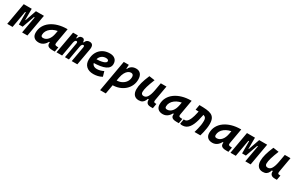

<svg xmlns="http://www.w3.org/2000/svg" viewBox="216 -2115 6012 3928"><g transform="rotate(30 3222.5 -151.0)"><path d="M257.8 -107.4 289.6 -252.4H295.4L388.2 -517.6H468.8L447.3 -394.5H413.1L311 -107.4ZM8.8 0 100.1 -517.6H226.1L134.8 0ZM221.7 -107.4 221.2 -394.5H187L208.5 -517.6H289.1L288.1 -252.4H292L272.5 -107.4ZM359.9 0 451.2 -517.6H577.1L485.8 0Z M754.9 10.3Q681.6 10.3 641.6 -27.8Q601.6 -65.9 601.6 -135.3Q601.6 -223.1 640.6 -294.7Q679.7 -366.2 750.2 -417Q820.8 -467.8 915.5 -495.1Q1010.3 -522.5 1121.6 -522.5H1133.8L1071.8 -166.5Q1065.9 -132.3 1078.6 -119.6Q1091.3 -106.9 1131.3 -106.9H1154.8L1135.3 4.9H1082Q1028.8 4.9 1000.2 -6.6Q971.7 -18.1 960.9 -36.9Q950.2 -55.7 950 -77.9Q949.7 -100.1 952.6 -122.1L984.9 -109.4H928.2L959 -175.3Q933.6 -86.9 879.9 -38.3Q826.2 10.3 754.9 10.3ZM786.6 -115.2Q850.6 -115.2 899.2 -170.2Q947.8 -225.1 965.3 -325.7L990.2 -467.3L1037.1 -397Q974.1 -394.5 919.4 -375.7Q864.7 -356.9 823.7 -325.4Q782.7 -293.9 759.8 -252.2Q736.8 -210.4 736.8 -162.1Q736.8 -138.2 749 -126.7Q761.2 -115.2 786.6 -115.2Z M1379.4 -517.6 1372.6 -384.3 1305.2 0H1172.9L1265.1 -517.6ZM1372.1 0 1435.5 -359.4Q1443.4 -404.3 1412.1 -404.3Q1394 -404.3 1382.1 -386Q1370.1 -367.7 1362.8 -330.6L1360.8 -453.1H1390.1Q1404.8 -493.2 1425.5 -510.3Q1446.3 -527.3 1478.5 -527.3Q1517.6 -527.3 1532 -494.6Q1546.4 -461.9 1534.7 -390.6L1465.8 0ZM1734.9 -390.6 1665 0H1532.7L1596.7 -359.4Q1600.6 -380.9 1595 -392.6Q1589.4 -404.3 1576.2 -404.3Q1558.1 -404.3 1544.2 -386Q1530.3 -367.7 1523.9 -330.6L1522 -453.1H1553.2Q1568.8 -493.7 1593 -510.5Q1617.2 -527.3 1653.8 -527.3Q1759.3 -527.3 1734.9 -390.6Z M2059.6 -115.7Q2094.8 -115.7 2134.9 -126.5Q2174.9 -137.3 2211.9 -156.7L2245.6 -41Q2199.2 -13.7 2146.4 -2Q2093.5 9.8 2045.4 9.8Q1937.9 9.8 1877.7 -45.5Q1817.4 -100.9 1817.4 -199.7Q1817.4 -298.3 1856.9 -371.8Q1896.5 -445.3 1967.5 -486.3Q2038.6 -527.3 2133.3 -527.3Q2213.4 -527.3 2258.5 -487.3Q2303.7 -447.3 2303.7 -376Q2303.7 -281.7 2207 -237.8Q2110.4 -193.8 1924.8 -190.9L1904.8 -283.7Q2031.7 -284.7 2102.5 -306.4Q2173.3 -328.1 2173.3 -365.7Q2173.3 -384.6 2156.8 -395.4Q2140.4 -406.2 2109.9 -406.2Q2059.7 -406.2 2021.6 -382.4Q1983.5 -358.5 1962.2 -315.5Q1940.9 -272.5 1940.4 -215.3Q1940.9 -168.3 1972.5 -142Q2004.1 -115.7 2059.6 -115.7Z M2466.8 224.6H2332.5L2462.9 -517.6H2582.5L2575.7 -395ZM2493.2 9.8Q2462.4 9.8 2432.6 7.1Q2402.8 4.4 2372.1 0L2430.2 -127.9Q2457 -115.7 2519 -115.7Q2589.4 -115.7 2645.3 -144.5Q2701.2 -173.3 2733.4 -222.9Q2765.6 -272.5 2765.6 -335Q2765.6 -367.2 2749.5 -384.5Q2733.4 -401.9 2704.1 -401.9Q2671.4 -401.9 2638.9 -379.9Q2606.4 -357.9 2580.1 -311Q2553.7 -264.2 2539.6 -189.5L2559.1 -424.3H2601.6L2581.5 -397Q2595.7 -459.5 2641.8 -493.4Q2688 -527.3 2753.9 -527.3Q2823.7 -527.3 2862.3 -481.7Q2900.9 -436 2900.9 -351.6Q2900.9 -274.4 2870.1 -208.5Q2839.4 -142.6 2784.2 -93.5Q2729 -44.4 2654.8 -17.3Q2580.6 9.8 2493.2 9.8Z M3116.7 10.3Q3044.4 10.3 3005.1 -35.6Q2965.8 -81.5 2965.8 -164.6Q2965.8 -235.8 2988.8 -321.8Q3011.7 -407.7 3063 -527.3L3195.8 -508.3Q3146.5 -386.2 3123.8 -307.6Q3101.1 -229 3101.1 -176.8Q3101.1 -147.5 3117.2 -131.3Q3133.3 -115.2 3163.1 -115.2Q3217.3 -115.2 3250.7 -169.4Q3284.2 -223.6 3303.7 -325.7L3298.8 -109.4H3266.6L3285.6 -160.6Q3270 -107.9 3251.5 -69.6Q3232.9 -31.2 3201.7 -10.5Q3170.4 10.3 3116.7 10.3ZM3398.4 4.9Q3356.9 4.9 3331.3 -9.3Q3305.7 -23.4 3295.7 -51.5Q3285.6 -79.6 3291 -122.1L3287.6 -234.9L3337.9 -517.6H3471.7L3410.2 -166.5Q3404.3 -132.3 3412.6 -119.6Q3420.9 -106.9 3447.8 -106.9H3471.2L3451.7 4.9Z M3684.6 10.3Q3611.3 10.3 3571.3 -27.8Q3531.2 -65.9 3531.2 -135.3Q3531.2 -223.1 3570.3 -294.7Q3609.4 -366.2 3679.9 -417Q3750.5 -467.8 3845.2 -495.1Q3939.9 -522.5 4051.3 -522.5H4063.5L4001.5 -166.5Q3995.6 -132.3 4008.3 -119.6Q4021 -106.9 4061 -106.9H4084.5L4064.9 4.9H4011.7Q3958.5 4.9 3929.9 -6.6Q3901.4 -18.1 3890.6 -36.9Q3879.9 -55.7 3879.6 -77.9Q3879.4 -100.1 3882.3 -122.1L3914.6 -109.4H3857.9L3888.7 -175.3Q3863.3 -86.9 3809.6 -38.3Q3755.9 10.3 3684.6 10.3ZM3716.3 -115.2Q3780.3 -115.2 3828.9 -170.2Q3877.4 -225.1 3895 -325.7L3919.9 -467.3L3966.8 -397Q3903.8 -394.5 3849.1 -375.7Q3794.4 -356.9 3753.4 -325.4Q3712.4 -293.9 3689.5 -252.2Q3666.5 -210.4 3666.5 -162.1Q3666.5 -138.2 3678.7 -126.7Q3690.9 -115.2 3716.3 -115.2Z M4433.1 0Q4446.3 -47.4 4458.5 -93.8Q4470.7 -140.1 4478.5 -189.7Q4486.3 -239.3 4486.3 -295.4Q4486.3 -337.9 4471.2 -360.4Q4456.1 -382.8 4424.3 -392.1Q4392.6 -401.4 4343 -403.1Q4293.5 -404.8 4224.6 -406.2L4245.1 -527.3Q4341.8 -527.3 4413.1 -520Q4484.4 -512.7 4530.8 -489.5Q4577.1 -466.3 4599.9 -419.7Q4622.6 -373 4622.6 -293.9Q4622.6 -246.6 4615 -194.8Q4607.4 -143.1 4595.7 -93Q4584 -43 4571.3 0ZM4145.5 9.8Q4130.4 9.8 4117.9 7.6Q4105.5 5.4 4094.2 0L4114.7 -116.2Q4121.6 -114.3 4124.3 -112.5Q4127 -110.8 4135.3 -110.8Q4159.2 -110.8 4179.2 -124.8Q4199.2 -138.7 4215.6 -163.1Q4231.9 -187.5 4245.1 -219.2Q4258.3 -251 4268.6 -286.6Q4278.8 -322.3 4286.6 -358.9L4298.8 -415.5L4424.8 -439.9L4414.1 -383.8Q4400.4 -313.5 4384 -252.9Q4367.7 -192.4 4345.9 -143.8Q4324.2 -95.2 4295.9 -61Q4267.6 -26.9 4230.5 -8.5Q4193.4 9.8 4145.5 9.8Z M4856.4 10.3Q4783.2 10.3 4743.2 -27.8Q4703.1 -65.9 4703.1 -135.3Q4703.1 -223.1 4742.2 -294.7Q4781.2 -366.2 4851.8 -417Q4922.4 -467.8 5017.1 -495.1Q5111.8 -522.5 5223.1 -522.5H5235.4L5173.3 -166.5Q5167.5 -132.3 5180.2 -119.6Q5192.9 -106.9 5232.9 -106.9H5256.3L5236.8 4.9H5183.6Q5130.4 4.9 5101.8 -6.6Q5073.2 -18.1 5062.5 -36.9Q5051.8 -55.7 5051.5 -77.9Q5051.3 -100.1 5054.2 -122.1L5086.4 -109.4H5029.8L5060.5 -175.3Q5035.2 -86.9 4981.4 -38.3Q4927.7 10.3 4856.4 10.3ZM4888.2 -115.2Q4952.1 -115.2 5000.7 -170.2Q5049.3 -225.1 5066.9 -325.7L5091.8 -467.3L5138.7 -397Q5075.7 -394.5 5021 -375.7Q4966.3 -356.9 4925.3 -325.4Q4884.3 -293.9 4861.3 -252.2Q4838.4 -210.4 4838.4 -162.1Q4838.4 -138.2 4850.6 -126.7Q4862.8 -115.2 4888.2 -115.2Z M5531.2 -107.4 5563 -252.4H5568.8L5661.6 -517.6H5742.2L5720.7 -394.5H5686.5L5584.5 -107.4ZM5282.2 0 5373.5 -517.6H5499.5L5408.2 0ZM5495.1 -107.4 5494.6 -394.5H5460.4L5481.9 -517.6H5562.5L5561.5 -252.4H5565.4L5545.9 -107.4ZM5633.3 0 5724.6 -517.6H5850.6L5759.3 0Z M6046.4 10.3Q5974.1 10.3 5934.8 -35.6Q5895.5 -81.5 5895.5 -164.6Q5895.5 -235.8 5918.5 -321.8Q5941.4 -407.7 5992.7 -527.3L6125.5 -508.3Q6076.2 -386.2 6053.5 -307.6Q6030.8 -229 6030.8 -176.8Q6030.8 -147.5 6046.9 -131.3Q6063 -115.2 6092.8 -115.2Q6147 -115.2 6180.4 -169.4Q6213.9 -223.6 6233.4 -325.7L6228.5 -109.4H6196.3L6215.3 -160.6Q6199.7 -107.9 6181.2 -69.6Q6162.6 -31.2 6131.3 -10.5Q6100.1 10.3 6046.4 10.3ZM6328.1 4.9Q6286.6 4.9 6261 -9.3Q6235.4 -23.4 6225.3 -51.5Q6215.3 -79.6 6220.7 -122.1L6217.3 -234.9L6267.6 -517.6H6401.4L6339.8 -166.5Q6334 -132.3 6342.3 -119.6Q6350.6 -106.9 6377.4 -106.9H6400.9L6381.3 4.9Z"/></g></svg>

Font: Cascadia Code PL
Style: Italic
Weight: 400
Italic angle: -10°
Monospace: yes
Designer: Aaron Bell
Foundry: Saja Typeworks
Version: Version 2404.023